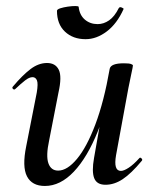

<svg xmlns="http://www.w3.org/2000/svg" viewBox="-20 -604 512 637"><path d="M129 13Q86 13 69.5 -19Q53 -51 67 -119L102 -297Q107 -327 102.5 -337.5Q98 -348 88 -348Q77 -348 63 -337Q49 -326 31 -309Q27 -305 23 -309Q19 -313 23 -317Q55 -355 81.5 -375Q108 -395 136 -395Q164 -395 175 -372.5Q186 -350 174 -297L143 -138Q132 -87 140.5 -62.5Q149 -38 173 -38Q203 -38 235.5 -77Q268 -116 296.5 -191.5Q325 -267 344 -376L360 -375Q340 -257 305 -169.5Q270 -82 225 -34.5Q180 13 129 13ZM330 9Q301 9 292.5 -13Q284 -35 292 -80L344 -376Q348 -394 391 -394Q409 -394 415 -391.5Q421 -389 421 -387Q421 -383 416 -360.5Q411 -338 406 -312L365 -89Q356 -37 381 -37Q391 -37 407 -47.5Q423 -58 442 -79Q445 -83 449.5 -78.5Q454 -74 450 -70Q415 -28 387 -9.5Q359 9 330 9ZM264 -474Q222 -474 195.5 -499Q169 -524 169 -568Q169 -573 180 -576.5Q191 -580 205 -582Q219 -584 230 -584Q241 -584 241 -581Q244 -554 261.5 -539Q279 -524 304 -524Q324 -524 342 -536.5Q360 -549 374 -577Q377 -582 384 -579Q391 -576 390 -574Q368 -525 334 -499.5Q300 -474 264 -474Z"/></svg>

Font: Cormorant Garamond Light SemiBold
Style: Italic
Weight: 600
Italic angle: -10°
Version: Version 4.001